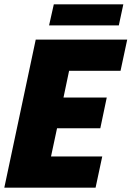

<svg xmlns="http://www.w3.org/2000/svg" viewBox="-20 -872 611 892"><path d="M0 0 146 -688H571L540 -543H301L275 -419H476L446 -276H245L217 -145H455L424 0ZM208 -754 230 -852H553L532 -754Z"/></svg>

Font: Saira Semi Condensed ExtraBold
Style: Italic
Weight: 800
Width: 4
Italic angle: -12°
Designer: Hector Gatti with collaboration of the Omnibus-Type team
Foundry: Omnibus-Type
Version: Version 1.001; ttfautohint (v1.8)